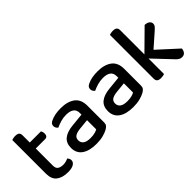

<svg xmlns="http://www.w3.org/2000/svg" viewBox="14 -1263 1883 1883"><g transform="rotate(-45 955.5 -321.0)"><path d="M174 -137Q174 -101 195 -86Q216 -71 254 -71Q271 -71 290 -76Q309 -81 323 -88Q330 -80 335.5 -70Q341 -60 341 -46Q341 -20 314.5 -3Q288 14 234 14Q159 14 114.5 -19.5Q70 -53 70 -130V-597Q77 -599 90 -602Q103 -605 118 -605Q147 -605 160.5 -594Q174 -583 174 -557V-458H329Q333 -452 336.5 -441Q340 -430 340 -418Q340 -375 303 -375H174V-137Z M628 -67Q663 -67 689 -74Q715 -81 726 -89V-216L617 -205Q571 -200 548 -184.5Q525 -169 525 -137Q525 -104 550 -85.5Q575 -67 628 -67ZM626 -482Q719 -482 774 -441.5Q829 -401 829 -314V-81Q829 -58 818.5 -45.5Q808 -33 790 -22Q764 -7 723 4Q682 15 628 15Q531 15 476.5 -23Q422 -61 422 -135Q422 -201 464.5 -236Q507 -271 587 -279L726 -293V-315Q726 -359 697.5 -379Q669 -399 618 -399Q578 -399 541 -388Q504 -377 475 -363Q465 -371 458 -382.5Q451 -394 451 -408Q451 -425 459.5 -436Q468 -447 486 -455Q514 -469 550 -475.5Q586 -482 626 -482Z M1139 -67Q1174 -67 1200 -74Q1226 -81 1237 -89V-216L1128 -205Q1082 -200 1059 -184.5Q1036 -169 1036 -137Q1036 -104 1061 -85.5Q1086 -67 1139 -67ZM1137 -482Q1230 -482 1285 -441.5Q1340 -401 1340 -314V-81Q1340 -58 1329.5 -45.5Q1319 -33 1301 -22Q1275 -7 1234 4Q1193 15 1139 15Q1042 15 987.5 -23Q933 -61 933 -135Q933 -201 975.5 -236Q1018 -271 1098 -279L1237 -293V-315Q1237 -359 1208.5 -379Q1180 -399 1129 -399Q1089 -399 1052 -388Q1015 -377 986 -363Q976 -371 969 -382.5Q962 -394 962 -408Q962 -425 970.5 -436Q979 -447 997 -455Q1025 -469 1061 -475.5Q1097 -482 1137 -482Z M1580 -2Q1573 1 1560.5 3.5Q1548 6 1533 6Q1504 6 1490 -5Q1476 -16 1476 -42V-649Q1483 -651 1496 -654Q1509 -657 1524 -657Q1553 -657 1566.5 -646Q1580 -635 1580 -609V-274L1786 -477Q1818 -476 1836.5 -462Q1855 -448 1855 -426Q1855 -408 1843 -394Q1831 -380 1808 -360L1675 -243L1881 -55Q1878 -26 1863.5 -9.5Q1849 7 1823 7Q1803 7 1787.5 -3Q1772 -13 1754 -33L1580 -217V-2Z"/></g></svg>

Font: Baloo Chettan 2 Medium
Style: Regular
Weight: 500
Designer: Maithili Shingre, Unnati Kotecha and Ek Type
Foundry: Ek Type
Version: Version 1.640;hotconv 1.0.111;makeotfexe 2.5.65597; ttfautoh